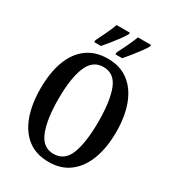

<svg xmlns="http://www.w3.org/2000/svg" viewBox="-221 -1052 1069 1184"><g transform="rotate(30 314.0 -460.5)"><path d="M314 10Q223 10 163.5 -36Q104 -82 74 -165Q44 -248 44 -359Q44 -470 74 -552Q104 -634 164 -679.5Q224 -725 315 -725Q401 -725 461 -679.5Q521 -634 552 -551.5Q583 -469 583 -358Q583 -247 552 -164.5Q521 -82 461 -36Q401 10 314 10ZM314 -48Q393 -48 424.5 -130Q456 -212 456 -358Q456 -505 424.5 -586Q393 -667 315 -667Q239 -667 205.5 -586Q172 -505 172 -358Q172 -212 205 -130Q238 -48 314 -48ZM339 -784Q358 -821 376 -859Q394 -897 407 -931H500V-921Q491 -904 471 -876.5Q451 -849 428 -820.5Q405 -792 387 -771H339ZM188 -784Q206 -821 224.5 -859Q243 -897 255 -931H349V-921Q340 -904 320 -876.5Q300 -849 277 -820.5Q254 -792 236 -771H188Z"/></g></svg>

Font: Noto Serif Georgian ExtraCondensed SemiBold
Style: Regular
Weight: 600
Width: 2
Designer: Monotype Design Team, Akaki Razmadze
Foundry: Google LLC
Version: Version 2.003; ttfautohint (v1.8.4.7-5d5b)